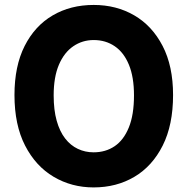

<svg xmlns="http://www.w3.org/2000/svg" viewBox="-20 -762 778 796"><path d="M368 15Q277 15 202.5 -29Q128 -73 84 -158.5Q40 -244 40 -368Q40 -488 82.2 -571.5Q124.5 -655 198.5 -698.2Q272.5 -741.5 368.5 -741.5Q462.5 -741.5 536.8 -698.2Q611 -655 654.2 -571.5Q697.5 -488 697.5 -368Q697.5 -244 654.5 -158.5Q611.5 -73 537.2 -29Q463 15 368 15ZM368 -130.5Q418 -130.5 455.5 -156Q493 -181.5 514.2 -233.8Q535.5 -286 535.5 -366.5Q535.5 -442.5 514.5 -493.5Q493.5 -544.5 455.8 -570.2Q418 -596 368.5 -596Q321.5 -596 283.8 -570.2Q246 -544.5 224.2 -493.5Q202.5 -442.5 202.5 -366.5Q202.5 -306 215 -261.5Q227.5 -217 250 -188Q272.5 -159 302.8 -144.8Q333 -130.5 368 -130.5Z"/></svg>

Font: Spline Sans
Style: Regular
Weight: 400
Designer: Eben Sorkin, Mirko Velimirovic
Foundry: Sorkin Type
Version: Version 1.001